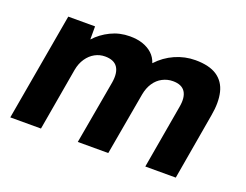

<svg xmlns="http://www.w3.org/2000/svg" viewBox="-89 -710 1128 882"><g transform="rotate(20 475.0 -269.0)"><path d="M23 0 115 -526H246V-462Q277 -496 320 -517Q363 -538 413 -538Q449 -538 476.5 -528.5Q504 -519 523 -501.5Q542 -484 551 -457Q587 -496 634.5 -517Q682 -538 733 -538Q801 -538 839 -512.5Q877 -487 888.5 -439Q900 -391 888 -325L832 0H683L737 -311Q746 -360 729 -386Q712 -412 669 -412Q642 -412 618 -399.5Q594 -387 578 -363Q562 -339 556 -306L502 0H353L408 -311Q416 -360 398.5 -386Q381 -412 337 -412Q311 -412 288 -399.5Q265 -387 248.5 -363Q232 -339 226 -306L173 0Z"/></g></svg>

Font: DM Sans 9pt Black
Style: Italic
Weight: 900
Italic angle: -10°
Version: Version 4.004;gftools[0.9.30]